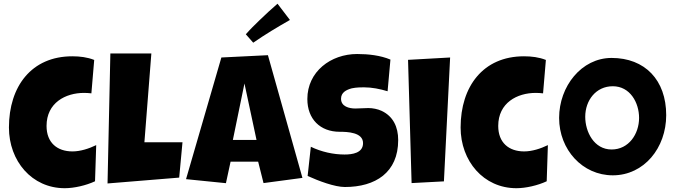

<svg xmlns="http://www.w3.org/2000/svg" viewBox="-20 -993 3598 1027"><path d="M27.8 -311C27.8 -131.8 150.4 13.7 326.2 13.7C376.5 13.7 440.4 -1 488.3 -23.4L494.6 -216.8C455.6 -197.8 409.7 -183.1 367.7 -183.1C286.1 -183.1 229 -229.5 229 -319.3C229 -443.4 330.6 -496.1 429.7 -496.1C442.4 -496.1 455.6 -495.1 468.8 -493.7L483.9 -672.4C447.3 -687 407.2 -691.9 366.7 -691.9C147.9 -691.9 27.8 -530.3 27.8 -311Z M938.5 -43 956.1 -231.9H752.4L789.6 -707H570.3L555.2 -11.7Z M1287.6 -546.4 1352.1 -244.6H1225.6ZM1188.5 -13.2 1213.4 -128.4H1360.8L1389.6 -13.7L1597.7 -41.5L1413.1 -697.8L1164.1 -685.5L975.1 -34.7ZM1334.5 -764.6C1397.9 -808.6 1463.9 -848.1 1530.8 -886.2L1464.4 -973.1C1431.6 -944.8 1399.9 -915.5 1368.2 -884.8C1342.8 -860.4 1317.4 -835.4 1294.9 -809.6Z M1625.5 -51.8C1684.6 -24.9 1770.5 7.3 1824.7 7.3C1988.3 7.3 2109.9 -70.3 2109.9 -243.7C2109.9 -314.5 2082.5 -371.1 2021.5 -399.9C2000.5 -409.7 1973.6 -415 1950.7 -415C1926.8 -415 1903.8 -412.6 1880.9 -412.6C1847.2 -412.6 1804.2 -423.3 1804.2 -464.8C1804.2 -499 1833 -512.7 1861.3 -520.5C1886.2 -525.9 1913.6 -525.9 1926.3 -525.9C1969.7 -525.9 2012.7 -517.1 2053.2 -504.9L2068.4 -674.3C2015.1 -696.8 1950.2 -704.1 1890.1 -704.1C1750 -704.1 1624 -610.4 1624 -463.4C1624 -356.4 1692.4 -288.1 1796.9 -288.1C1837.4 -288.1 1921.9 -285.6 1921.9 -227.5C1921.9 -173.8 1863.8 -166.5 1822.8 -166.5C1763.2 -166.5 1698.7 -180.7 1642.6 -208Z M2354.5 -22.9 2387.7 -685.5 2162.6 -672.9 2181.6 -13.7Z M2443.8 -311C2443.8 -131.8 2566.4 13.7 2742.2 13.7C2792.5 13.7 2856.4 -1 2904.3 -23.4L2910.6 -216.8C2871.6 -197.8 2825.7 -183.1 2783.7 -183.1C2702.1 -183.1 2645 -229.5 2645 -319.3C2645 -443.4 2746.6 -496.1 2845.7 -496.1C2858.4 -496.1 2871.6 -495.1 2884.8 -493.7L2899.9 -672.4C2863.3 -687 2823.2 -691.9 2782.7 -691.9C2564 -691.9 2443.8 -530.3 2443.8 -311Z M3110.4 -368.2C3110.4 -456.5 3168 -531.7 3257.8 -531.7C3350.1 -531.7 3398.4 -444.3 3398.4 -362.3C3398.4 -276.4 3343.3 -193.4 3251.5 -193.4C3157.2 -193.4 3110.4 -288.1 3110.4 -368.2ZM2970.7 -362.3C2970.7 -191.9 3096.2 -55.2 3257.8 -55.2C3424.8 -55.2 3543.5 -201.7 3543.5 -377C3543.5 -565.4 3429.2 -683.1 3251.5 -683.1C3090.3 -683.1 2970.7 -531.2 2970.7 -362.3Z"/></svg>

Font: Luckiest Guy
Style: Regular
Weight: 400
Designer: Astigmatic (AOETI)
Foundry: Astigmatic (AOETI)
Version: Version 1.001